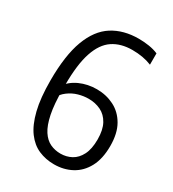

<svg xmlns="http://www.w3.org/2000/svg" viewBox="-183 -851 870 963"><g transform="rotate(30 251.5 -369.5)"><path d="M280.6 9.3Q232.2 9.3 191.1 -8.5Q150.1 -26.2 119.7 -67.1Q89.4 -107.9 72.3 -176.6Q55.3 -245.2 55.3 -346.5Q55.3 -492.1 88.5 -580.7Q121.6 -669.3 184.4 -709.3Q247.1 -749.3 335.6 -749.3Q365.2 -749.3 394.7 -744.7Q424.3 -740.1 448 -729.8V-664.3Q422.9 -674.5 395 -679.4Q367.2 -684.3 335.6 -684.3Q269.4 -684.3 223.6 -653.7Q177.9 -623.2 154.3 -552.8Q130.7 -482.5 130.7 -363.6V-337.8Q130.7 -252.6 142.1 -197.1Q153.5 -141.6 174 -110.4Q194.4 -79.1 222.1 -66.2Q249.7 -53.4 281.8 -53.4Q315.9 -53.4 344.7 -68.9Q373.4 -84.4 390.8 -118.5Q408.3 -152.6 408.3 -207.9Q408.3 -263.4 389.5 -297.6Q370.7 -331.7 339 -347.2Q307.2 -362.7 268.1 -362.7Q239.1 -362.7 209.6 -354.3Q180 -345.9 154.4 -326.9Q128.8 -307.9 111.8 -276.7V-346.9Q136.5 -383.9 181.7 -404.4Q227 -424.8 279.9 -424.8Q334.3 -424.8 379.7 -401.9Q425.2 -379.1 452.5 -331.8Q479.8 -284.5 479.8 -211.2Q479.8 -137.3 453.4 -88.3Q427 -39.3 381.7 -15Q336.5 9.3 280.6 9.3Z"/></g></svg>

Font: Encode Sans Condensed Thin
Style: Regular
Weight: 100
Width: 3
Designer: Multiple Designers
Foundry: Impallari Type
Version: Version 3.002